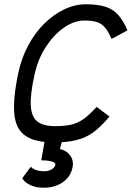

<svg xmlns="http://www.w3.org/2000/svg" viewBox="-20 -652 640 898"><path d="M432 -152 492 -107Q453 -60 417 -33.5Q381 -7 337 3Q307 11 269 13L260 45Q292 52 309 76.5Q326 101 319 132Q310 175 273.5 200.5Q237 226 184 226Q148 226 121.5 213.5Q95 201 84 182L124 128Q133 138 150 143.5Q167 149 186 149Q206 149 221 140.5Q236 132 239 119Q241 109 223.5 103.5Q206 98 173 98L188 12Q132 6 99 -17Q54 -47 47 -118.5Q40 -190 66 -313Q81 -382 112.5 -440.5Q144 -499 187 -541.5Q230 -584 280 -608Q330 -632 382 -632Q437 -632 473 -620.5Q509 -609 533 -582Q557 -555 576 -510L502 -470Q487 -504 471 -523Q455 -542 432.5 -549Q410 -556 374 -556Q327 -556 279.5 -523Q232 -490 195 -433.5Q158 -377 142 -305Q121 -211 124 -158Q127 -105 155 -83.5Q183 -62 238 -62Q286 -62 317 -70Q348 -78 374 -97.5Q400 -117 432 -152Z"/></svg>

Font: Victor Mono Thin Medium
Style: Italic
Weight: 500
Italic angle: -12°
Monospace: yes
Version: Version 1.561;gftools[0.9.30]